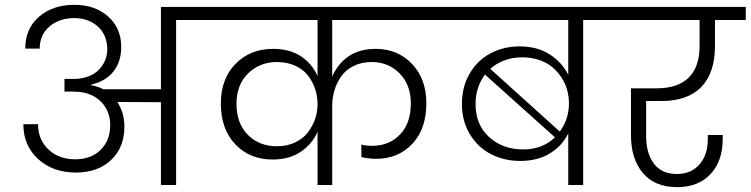

<svg xmlns="http://www.w3.org/2000/svg" viewBox="-20 -769 3120 798"><path d="M285.2 -440.9Q320.3 -440.9 347.9 -451.7Q375.5 -462.4 392.1 -480.2Q408.7 -498 417.2 -519.3Q425.8 -540.5 425.8 -563Q425.8 -623.5 386.7 -658.7Q347.7 -693.8 289.1 -693.8Q227.1 -693.8 186 -659.2Q145 -624.5 145 -566.9H85Q85 -649.9 142.3 -699.5Q199.7 -749 289.1 -749Q374.5 -749 429.2 -700.7Q483.9 -652.3 483.9 -573.2Q483.9 -513.7 451.9 -472.4Q419.9 -431.2 357.9 -417V-415Q385.3 -410.6 410.2 -397.9H648.9V-740.2H853V-686H711.9V0H648.9V-344.2L467.8 -345.2Q497.1 -299.3 497.1 -243.2Q497.1 -156.7 441.9 -104.2Q386.7 -51.8 295.9 -51.8Q200.2 -51.8 138.7 -107.7Q77.1 -163.6 77.1 -252.9H138.2Q138.2 -188.5 181.4 -147.7Q224.6 -106.9 292 -106.9Q358.9 -106.9 398.4 -146.2Q438 -185.5 438 -249Q438 -306.6 400.9 -345.2H399.9L398.9 -347.2Q357.9 -388.2 285.2 -388.2H248V-440.9Z M1299.8 0V-221.2Q1277.3 -169.9 1229.7 -137.9Q1182.1 -106 1112.8 -106Q1018.1 -106 958 -169.2Q897.9 -232.4 897.9 -338.9Q897.9 -441.4 959 -503.7Q1020 -565.9 1114.7 -565.9Q1184.6 -565.9 1231 -534.9Q1277.3 -503.9 1299.8 -453.1V-686H794.9V-740.2H1854.5V-686H1360.8V-450.2Q1382.3 -502.4 1427.7 -534.2Q1473.1 -565.9 1541.5 -565.9Q1632.8 -565.9 1692.4 -503.4Q1752 -440.9 1752 -339.8Q1752 -232.9 1693.4 -170.9Q1634.8 -108.9 1543 -108.9Q1514.2 -108.9 1481.9 -116.2V-168Q1499.5 -163.1 1527.8 -163.1Q1597.7 -163.1 1642.6 -210Q1687.5 -256.8 1687.5 -338.9Q1687.5 -416.5 1640.9 -463.9Q1594.2 -511.2 1524.9 -511.2Q1482.9 -511.2 1450.2 -495.1Q1417.5 -479 1398.7 -452.4Q1379.9 -425.8 1370.4 -394.5Q1360.8 -363.3 1360.8 -330.1V0ZM1130.9 -161.1Q1173.3 -161.1 1207 -177.2Q1240.7 -193.4 1260.3 -219.5Q1279.8 -245.6 1289.8 -275.1Q1299.8 -304.7 1299.8 -335V-335.9Q1299.8 -368.2 1290 -398.2Q1280.3 -428.2 1260.7 -454.1Q1241.2 -480 1207.5 -495.6Q1173.8 -511.2 1130.9 -511.2Q1059.6 -511.2 1011.2 -463.9Q962.9 -416.5 962.9 -337.9Q962.9 -255.9 1010.3 -208.5Q1057.6 -161.1 1130.9 -161.1Z M2341.8 0V-214.8Q2317.4 -163.6 2266.1 -131.8Q2214.8 -100.1 2142.6 -100.1Q2075.2 -100.1 2020.5 -128.4Q1965.8 -156.7 1932.9 -211.2Q1899.9 -265.6 1899.9 -336.9Q1899.9 -408.2 1931.9 -463.1Q1963.9 -518.1 2018.3 -547.1Q2072.8 -576.2 2139.6 -576.2Q2212.4 -576.2 2264.2 -543.2Q2315.9 -510.3 2341.8 -458V-686H1796.9V-740.2H2543.5V-686H2403.8V0ZM2151.9 -530.8Q2072.3 -530.8 2017.6 -482.9L2306.6 -222.2Q2344.7 -273.9 2344.7 -338.9Q2344.7 -366.7 2337.4 -394Q2330.1 -421.4 2314.2 -446Q2298.3 -470.7 2276.1 -489.5Q2253.9 -508.3 2221.7 -519.5Q2189.5 -530.8 2151.9 -530.8ZM2153.8 -147.9Q2234.9 -147.9 2286.6 -198.2L1995.6 -459Q1956.5 -406.2 1956.5 -336.9Q1956.5 -250 2013.4 -199Q2070.3 -147.9 2153.8 -147.9Z M2485.8 -686V-740.2H3079.6V-686H2951.7V-579.1Q2951.7 -466.8 2895.3 -408Q2838.9 -349.1 2728.5 -349.1H2665.5V-203.1Q2665.5 -131.8 2697.8 -88.9Q2730 -45.9 2793.5 -45.9Q2852.5 -45.9 2887.2 -85.7Q2921.9 -125.5 2921.9 -190.9V-208H2983.9V-191.9Q2983.9 -99.6 2933.1 -45.4Q2882.3 8.8 2794.4 8.8Q2701.2 8.8 2651.9 -50Q2602.5 -108.9 2602.5 -206.1V-401.9H2709.5Q2796.9 -401.9 2842.3 -446.3Q2887.7 -490.7 2887.7 -579.1V-686Z"/></svg>

Font: SVN-Poppins Light
Style: Regular
Weight: 300
Designer: Ninad Kale (Devanagari), Jonny Pinhorn (Latin)
Foundry: Indian Type Foundry
Version: Version 3.002 2017